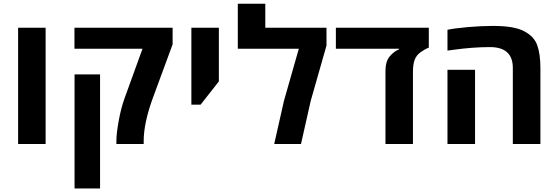

<svg xmlns="http://www.w3.org/2000/svg" viewBox="-20 -780 3022 1040"><path d="M227.1 0H78.1V-629.9H227.1Z M522 240.7H383.8V-377H522ZM758.3 -16.6V0H610.4V-16.6Q610.4 -56.2 623 -125.7Q635.7 -195.3 654.3 -246.6L752 -516.1H383.3V-629.9H915V-540L809.1 -252.4Q758.3 -114.7 758.3 -16.6Z M1016.6 -212.9V-629.9H1165.5V-338.9L1066.4 -212.9Z M1417 -629.9H1748.5V-533.2L1663.1 -233.9L1610.4 0H1465.3L1518.1 -233.9L1598.6 -516.1H1268.1V-759.8H1417Z M2302.7 -629.9V-522Q2282.2 -514.2 2258.8 -497.6Q2235.4 -481 2226.1 -456.1Q2216.8 -431.2 2216.8 -391.1V0H2067.9V-394.5Q2067.9 -448.2 2091.8 -475.6Q2115.7 -502.9 2141.6 -512.7V-516.1H1799.3V-629.9Z M2553.2 0H2403.8V-401.9H2553.2ZM2817.4 -611.8Q2872.6 -583.5 2889.9 -535.4Q2907.2 -487.3 2907.2 -411.6V0H2757.8V-412.1Q2757.8 -524.9 2633.8 -524.9Q2542.5 -524.9 2439 -510.7L2403.8 -505.9V-618.7Q2439.5 -626.5 2512.9 -633.1Q2586.4 -639.6 2647 -639.6Q2707.5 -639.6 2748.5 -632.8Q2789.6 -626 2817.4 -611.8Z"/></svg>

Font: OpenSansHebrew-Bold
Style: Bold
Weight: 700
Foundry: Ascender Corporation, Yanek Iontef
Version: Version 2.001;PS 002.001;hotconv 1.0.70;makeotf.lib2.5.58329